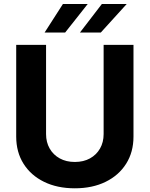

<svg xmlns="http://www.w3.org/2000/svg" viewBox="-20 -958 769 987"><path d="M512.7 -727.5H666.2V-255.9Q666.2 -176.2 628.5 -116.4Q590.8 -56.5 522.9 -23.3Q455.1 10 364.6 10Q274.2 10 206.4 -23.3Q138.6 -56.5 100.9 -116.4Q63.3 -176.2 63.3 -255.9V-727.5H216.8V-268.6Q216.8 -226.8 235.3 -194.5Q253.7 -162.2 287 -143.8Q320.2 -125.4 364.6 -125.4Q409.4 -125.4 442.6 -143.8Q475.8 -162.2 494.2 -194.5Q512.7 -226.8 512.7 -268.6ZM390.8 -790.6 503.7 -937.5H631.4L498 -790.6ZM209.2 -790.6 303.5 -937.5H430.9L314.8 -790.6Z"/></svg>

Font: GitLab Sans
Style: Regular
Weight: 400
Designer: Rasmus Andersson
Foundry: Modifications by GitLab B.V., manufactured by rsms
Version: Version 4.000;git-c8fb6b7